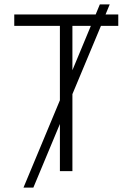

<svg xmlns="http://www.w3.org/2000/svg" viewBox="-20 -780 603 875"><path d="M87 75 253 -323V-662H45V-714H416L435 -760H480L461 -714H519V-662H440L310 -351V0H253V-215L132 75ZM310 -662V-460L394 -662Z"/></svg>

Font: Noto Sans Mono SemiCondensed Light
Style: Regular
Weight: 300
Width: 4
Designer: Monotype Design Team
Foundry: Monotype Imaging Inc.
Version: Version 2.014; ttfautohint (v1.8.4.7-5d5b)